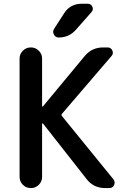

<svg xmlns="http://www.w3.org/2000/svg" viewBox="-20 -1001 673 1000"><path d="M314.5 -932.6Q329.1 -956.1 352.5 -968.8Q376 -981.4 403.3 -981.4H437.5Q454.1 -981.4 460.9 -966.3Q467.8 -951.2 457 -938.5L375 -845.7Q339.8 -805.7 286.1 -805.7Q268.6 -805.7 260.7 -821.3Q256.8 -828.1 256.8 -835Q256.8 -842.8 261.7 -850.6ZM204.1 -357.4Q202.1 -359.4 200.7 -358.4Q199.2 -357.4 199.2 -355.5V-79.1Q199.2 -55.7 182.1 -38.6Q165 -21.5 141.6 -21.5H139.6Q116.2 -21.5 99.1 -38.6Q82 -55.7 82 -79.1V-696.3Q82 -719.7 99.1 -736.8Q116.2 -753.9 139.6 -753.9H141.6Q165 -753.9 182.1 -736.8Q199.2 -719.7 199.2 -696.3V-449.2Q199.2 -447.3 201.2 -446.3Q203.1 -445.3 204.1 -447.3L421.9 -710Q459 -753.9 516.6 -753.9H541Q557.6 -753.9 564.9 -738.3Q572.3 -722.7 561.5 -710L302.7 -408.2Q297.9 -402.3 302.7 -396.5L571.3 -66.4Q577.1 -58.6 577.1 -49.8Q577.1 -43.9 574.2 -37.1Q567.4 -21.5 549.8 -21.5H526.4Q468.8 -21.5 432.6 -66.4Z"/></svg>

Font: Gen Jyuu Gothic Medium
Style: Regular
Weight: 500
Designer: [Source Han Sans]
Ryoko NISHIZUKA  (kana & ideographs); Paul D. Hunt (Latin, Greek & Cyrillic); Wenlong ZHANG  (bopomofo
Version: Version 1.002.20150607